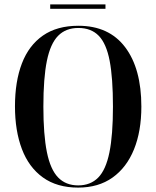

<svg xmlns="http://www.w3.org/2000/svg" viewBox="-20 -842 710 872"><path d="M335 10Q239 10 175 -36Q111 -82 79.5 -165Q48 -248 48 -359Q48 -472 79.5 -554Q111 -636 175 -680.5Q239 -725 336 -725Q475 -725 548.5 -627.5Q622 -530 622 -358Q622 -246 588.5 -163.5Q555 -81 491 -35.5Q427 10 335 10ZM335 0Q391 0 426 -35.5Q461 -71 477 -150Q493 -229 493 -358Q493 -488 478 -566Q463 -644 428.5 -679.5Q394 -715 336 -715Q279 -715 244 -679.5Q209 -644 193 -566Q177 -488 177 -358Q177 -230 193 -151Q209 -72 244 -36Q279 0 335 0ZM208 -802V-822H459V-802Z"/></svg>

Font: Noto Serif Display Condensed SemiBold
Style: Regular
Weight: 600
Width: 3
Designer: Monotype Design Team
Foundry: Monotype Imaging Inc.
Version: Version 2.009